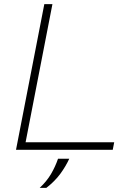

<svg xmlns="http://www.w3.org/2000/svg" viewBox="-20 -720 640 923"><path d="M57 0 193 -700H232L103 -36H529L522 0ZM171 183Q205 151 225.5 116Q246 81 259 43H313Q296 80 270 115.5Q244 151 203 183Z"/></svg>

Font: REM Thin
Style: Italic
Weight: 250
Italic angle: -11°
Designer: Octavio Pardo
Foundry: Ashler Design
Version: Version 1.005;gftools[0.9.28]